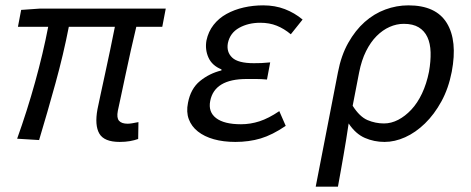

<svg xmlns="http://www.w3.org/2000/svg" viewBox="-20 -518 1759 717"><path d="M427 12Q369 12 351 -19Q333 -50 344 -110Q348 -129 355.5 -164.5Q363 -200 372.5 -243Q382 -286 391.5 -332Q401 -378 409 -418H237Q217 -315 187 -206.5Q157 -98 126 5L44 0Q81 -103 111 -211Q141 -319 160 -418H47L59 -481L130 -486H599L586 -418H489Q479 -377 468.5 -329.5Q458 -282 448.5 -237.5Q439 -193 431.5 -157.5Q424 -122 420 -104Q415 -78 424.5 -67Q434 -56 457 -56Q469 -56 497 -62L496 1Q482 6 465 9Q448 12 427 12Z M859 12Q814 12 778.5 2Q743 -8 719 -27Q695 -46 685 -73Q675 -100 682 -134Q692 -187 727 -215.5Q762 -244 807 -255V-259Q772 -273 758.5 -303Q745 -333 751 -367Q758 -400 777.5 -425Q797 -450 826 -466Q855 -482 890 -490Q925 -498 963 -498Q1007 -498 1043.5 -484Q1080 -470 1110 -445L1066 -390Q1041 -411 1013.5 -422Q986 -433 952 -433Q907 -433 873 -414Q839 -395 831 -357Q825 -324 847 -303Q869 -282 928 -282Q942 -282 956 -282.5Q970 -283 989 -285L977 -221Q955 -223 937 -223H901Q781 -223 765 -141Q757 -100 787 -77Q817 -54 880 -54Q915 -54 949 -65Q983 -76 1023 -103L1047 -48Q997 -14 953.5 -1Q910 12 859 12Z M1159 179 1242 -248Q1254 -311 1280.5 -358Q1307 -405 1342 -436Q1377 -467 1419 -482.5Q1461 -498 1505 -498Q1608 -498 1648.5 -432Q1689 -366 1667 -250Q1655 -188 1628.5 -139.5Q1602 -91 1567 -57Q1532 -23 1493 -5.5Q1454 12 1416 12Q1377 12 1342.5 -3Q1308 -18 1282 -57Q1277 -24 1272.5 4.5Q1268 33 1263 61Q1258 89 1253 118Q1248 147 1242 179ZM1414 -57Q1441 -57 1467 -70.5Q1493 -84 1516 -108.5Q1539 -133 1556 -169Q1573 -205 1582 -250Q1589 -290 1588 -323Q1587 -356 1576 -379.5Q1565 -403 1543.5 -416Q1522 -429 1488 -429Q1461 -429 1435 -417.5Q1409 -406 1386.5 -383.5Q1364 -361 1347 -327Q1330 -293 1321 -247L1297 -123Q1323 -82 1352.5 -69.5Q1382 -57 1414 -57Z"/></svg>

Font: Matigon Symbol
Style: Regular
Weight: 400
Designer: Paul D. Hunt
Foundry: Adobe Systems Incorporated
Version: Version 2.021;PS 2.000;hotconv 1.0.86;makeotf.lib2.5.63406